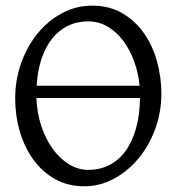

<svg xmlns="http://www.w3.org/2000/svg" viewBox="-20 -650 640 685"><path d="M294.9 -573.7Q254.4 -573.7 221.7 -557.6Q189 -541.5 165.5 -511.7Q142.1 -481.9 127.9 -439.5Q113.8 -397 110.8 -344.2H478Q473.6 -389.6 458.5 -431.2Q443.4 -472.7 419.7 -504.4Q396 -536.1 364.3 -554.9Q332.5 -573.7 294.9 -573.7ZM294.9 -43.9Q335 -43.9 368.4 -60.3Q401.9 -76.7 426.3 -109.1Q450.7 -141.6 464.6 -189.5Q478.5 -237.3 479.5 -300.3H109.9Q111.8 -247.6 127.2 -200.9Q142.6 -154.3 167.7 -119.4Q192.9 -84.5 225.6 -64.2Q258.3 -43.9 294.9 -43.9ZM555.7 -315.9Q555.7 -249.5 533.7 -189.7Q511.7 -129.9 473.9 -84.5Q436 -39.1 386.2 -12.2Q336.4 14.6 280.8 14.6Q222.2 14.6 176.3 -11.2Q130.4 -37.1 98.9 -80.6Q67.4 -124 50.8 -180.7Q34.2 -237.3 34.2 -298.8Q34.2 -365.2 55.7 -425.3Q77.1 -485.4 114.3 -530.8Q151.4 -576.2 201.4 -603Q251.5 -629.9 309.1 -629.9Q369.6 -629.9 415.5 -603.3Q461.4 -576.7 492.7 -532.7Q523.9 -488.8 539.8 -432.1Q555.7 -375.5 555.7 -315.9Z"/></svg>

Font: Gentium Plus CyrE
Style: Regular
Weight: 400
Designer: J. Victor Gaultney, Annie Olsen, Iska Routamaa, Becca Hirsbrunner
Foundry: SIL International
Version: Version 5.000